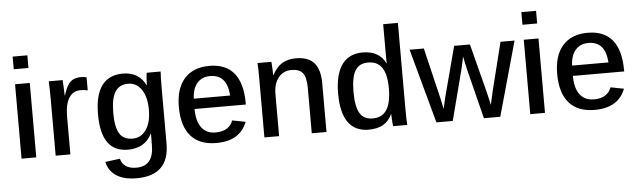

<svg xmlns="http://www.w3.org/2000/svg" viewBox="-54 -937 4517 1358"><g transform="rotate(-5 2204.5 -258.0)"><path d="M172.4 -724.6V-634.8H67.9V-724.6ZM172.4 -528.3V0H67.9V-528.3Z M414.6 -270V0H310.1V-404.8Q310.1 -438 309.3 -468.3Q308.6 -498.5 307.1 -528.3H405.8Q406.7 -511.7 407.7 -494.6Q408.7 -477.5 409.2 -462.4Q409.7 -447.3 410.2 -435.8Q410.6 -424.3 410.6 -418.9H412.6Q428.7 -468.8 445.8 -494.6Q462.4 -518.6 484.4 -528.3Q506.3 -538.1 538.6 -538.1Q559.1 -538.1 576.2 -532.7V-440.4Q554.2 -446.3 525.4 -446.3Q472.2 -446.3 443.4 -401.1Q414.6 -356 414.6 -270Z M867.7 209Q777.8 209 724.1 174.1Q670.4 139.2 655.8 74.7L760.7 61Q769 95.7 797.1 115Q825.2 134.3 870.6 134.3Q933.1 134.3 963.9 96.9Q994.6 59.6 994.6 -14.6L995.1 -98.1H994.1Q970.2 -47.9 927 -22.7Q883.8 2.4 824.2 2.4Q728.5 2.4 681.2 -63.7Q633.8 -129.9 633.8 -265.1Q633.8 -401.4 684.1 -469.2Q734.4 -537.1 834 -537.1Q890.6 -537.1 931.4 -512.2Q972.2 -487.3 994.6 -439.9H996.1Q996.1 -450.2 997.1 -470Q998 -489.7 999.8 -507.3Q1001.5 -524.9 1002.4 -528.3H1101.6Q1098.6 -493.2 1098.6 -414.6V-15.6Q1098.6 96.2 1040.5 152.6Q982.4 209 867.7 209ZM995.1 -266.6Q995.1 -357.9 959.2 -410.2Q923.3 -462.4 864.7 -462.4Q801.8 -462.4 772 -415Q742.2 -367.7 742.2 -265.6Q742.2 -164.6 770.5 -118.7Q798.8 -72.8 863.3 -72.8Q923.3 -72.8 959.2 -124.3Q995.1 -175.8 995.1 -266.6Z M1317.4 -243.2Q1317.4 -156.7 1352.1 -110.8Q1386.7 -64.9 1452.1 -64.9Q1502.4 -64.9 1533.2 -85.4Q1564 -106 1575.2 -139.6L1669.4 -121.6Q1619.1 9.8 1450.2 9.8Q1332 9.8 1270 -60.3Q1208 -130.4 1208 -267.1Q1208 -397.9 1270.5 -468Q1333 -538.1 1448.2 -538.1Q1564 -538.1 1622.8 -466.1Q1681.6 -394 1681.6 -252V-243.2ZM1576.7 -316.4Q1570.8 -393.6 1538.3 -429.7Q1505.9 -465.8 1446.8 -465.8Q1388.2 -465.8 1354.5 -426.3Q1320.8 -386.7 1318.4 -316.4Z M1896.5 -298.3V0H1792V-413.6Q1792 -459 1791.3 -486.6Q1790.5 -514.2 1789.1 -528.3H1887.7Q1888.7 -520 1889.6 -503.4Q1890.6 -486.8 1891.4 -467.8Q1892.1 -448.7 1892.6 -433.1H1894Q1923.8 -489.7 1964.4 -513.9Q2004.9 -538.1 2063.5 -538.1Q2149.4 -538.1 2191.2 -491.2Q2232.9 -444.3 2232.9 -346.7V0H2128.4V-322.3Q2128.4 -396 2104.5 -427.2Q2080.6 -458.5 2024.4 -458.5Q1965.8 -458.5 1931.2 -415.3Q1896.5 -372.1 1896.5 -298.3Z M2706.1 0Q2705.1 -5.4 2703.6 -20.5Q2702.1 -35.6 2701.2 -53.7Q2700.2 -71.8 2700.2 -85.4H2698.2Q2674.8 -35.6 2633.8 -12.9Q2592.8 9.8 2532.2 9.8Q2435.1 9.8 2386.7 -59.1Q2338.4 -127.9 2338.4 -262.2Q2338.4 -398.4 2388.4 -468.3Q2438.5 -538.1 2535.6 -538.1Q2594.7 -538.1 2635 -515.6Q2675.3 -493.2 2698.7 -445.8H2699.7L2698.7 -514.2V-724.6H2803.2V-110.8Q2803.2 -75.2 2804 -47.6Q2804.7 -20 2806.2 0ZM2447.8 -264.2Q2447.8 -160.6 2476.3 -113.8Q2504.9 -66.9 2566.9 -66.9Q2634.8 -66.9 2667 -117.2Q2699.2 -167.5 2699.2 -269.5Q2699.2 -367.7 2667.2 -415.8Q2635.3 -463.9 2567.9 -463.9Q2504.9 -463.9 2476.3 -416.3Q2447.8 -368.7 2447.8 -264.2Z M3221.7 -356 3129.4 0H3013.2L2869.1 -528.3H2970.2L3053.2 -180.2Q3057.1 -162.6 3062.5 -138.9Q3067.9 -115.2 3072.8 -89.8Q3077.6 -113.3 3082.8 -136.2Q3087.9 -159.2 3093.8 -182.1L3185.5 -528.3H3297.4L3386.2 -183.1Q3391.1 -163.6 3396.5 -140.1Q3401.9 -116.7 3407.7 -89.8Q3413.1 -113.3 3418.5 -138.2Q3423.8 -163.1 3428.7 -184.1L3514.6 -528.3H3614.3L3466.8 0H3350.6L3261.2 -356.4Q3256.8 -374 3252.2 -396.7Q3247.6 -419.4 3241.7 -447.8Q3238.3 -431.2 3232.9 -405Q3227.5 -378.9 3221.7 -356Z M3784.2 -724.6V-634.8H3679.7V-724.6ZM3784.2 -528.3V0H3679.7V-528.3Z M4003.4 -243.2Q4003.4 -156.7 4038.1 -110.8Q4072.8 -64.9 4138.2 -64.9Q4188.5 -64.9 4219.2 -85.4Q4250 -106 4261.2 -139.6L4355.5 -121.6Q4305.2 9.8 4136.2 9.8Q4018.1 9.8 3956.1 -60.3Q3894 -130.4 3894 -267.1Q3894 -397.9 3956.5 -468Q4019 -538.1 4134.3 -538.1Q4250 -538.1 4308.8 -466.1Q4367.7 -394 4367.7 -252V-243.2ZM4262.7 -316.4Q4256.8 -393.6 4224.4 -429.7Q4191.9 -465.8 4132.8 -465.8Q4074.2 -465.8 4040.5 -426.3Q4006.8 -386.7 4004.4 -316.4Z"/></g></svg>

Font: Arimo Medium
Style: Regular
Weight: 500
Designer: Steve Matteson
Foundry: Monotype Imaging Inc.
Version: Version 1.33